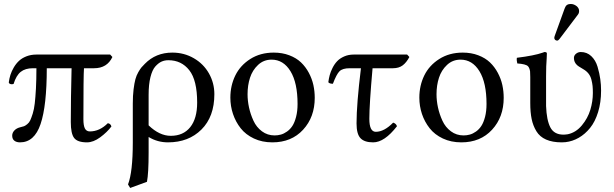

<svg xmlns="http://www.w3.org/2000/svg" viewBox="-20 -702 3069 960"><path d="M530.8 -429.2 542 -417Q515.6 -360.8 450.2 -360.8H399.9Q397 -324.7 397 -106Q397 -74.2 404.5 -59.6Q412.1 -44.9 429.2 -44.9Q478 -44.9 519 -85.9Q532.7 -84.5 537.1 -69.8Q515.6 -41 481.2 -15.6Q446.8 9.8 415 9.8Q367.7 9.8 350.8 -12Q334 -33.7 334 -91.8Q334 -207 337.9 -360.8H213.9Q213.9 -173.3 182.9 -81.8Q151.9 9.8 80.1 9.8Q62.5 9.8 51.8 1.5Q41 -6.8 41 -23.9Q41 -38.1 52 -49.8Q63 -61.5 82 -65.9Q93.3 -68.4 99.9 -70.8Q106.4 -73.2 116.2 -81.1Q126 -88.9 131.3 -100.6Q136.7 -112.3 143.6 -133.8Q150.4 -155.3 153.8 -185.1Q157.2 -214.8 159.7 -259.3Q162.1 -303.7 162.1 -360.8H144Q106.4 -360.8 83.7 -342.8Q61 -324.7 47.9 -282.2Q39.6 -279.3 32.2 -281.7Q24.9 -284.2 23.9 -290Q26.4 -309.6 32.2 -327.9Q38.1 -346.2 49.1 -365Q60.1 -383.8 75 -397.7Q89.8 -411.6 112.3 -420.4Q134.8 -429.2 162.1 -429.2Z M965.8 -189Q965.8 -300.8 926.5 -350.8Q887.2 -400.9 821.8 -400.9Q803.2 -400.9 787.8 -394Q772.5 -387.2 756.8 -369.9Q741.2 -352.5 732.2 -316.2Q723.1 -279.8 723.1 -228V-75.2Q777.3 -22.9 834 -22.9Q896.5 -22.9 931.2 -66.2Q965.8 -109.4 965.8 -189ZM714.8 207 630.9 237.8 620.1 220.2Q644 158.2 644 9.8V-184.1Q644 -223.6 647.9 -255.4Q651.9 -287.1 657 -305.9Q662.1 -324.7 671.6 -341.3Q681.2 -357.9 687.3 -365Q693.4 -372.1 704.1 -382.8Q758.8 -439 841.8 -439Q900.4 -439 949 -410.9Q997.6 -382.8 1024.7 -335Q1051.8 -287.1 1051.8 -231Q1051.8 -118.7 987.3 -54.4Q922.9 9.8 819.8 9.8Q767.1 9.8 723.1 -17.1V61Q723.1 164.6 714.8 207Z M1131.8 -213.9Q1131.8 -273.9 1156.5 -324.5Q1181.2 -375 1231.4 -407Q1281.7 -439 1348.6 -439Q1391.6 -439 1426.8 -425.5Q1461.9 -412.1 1485.1 -389.9Q1508.3 -367.7 1524.2 -337.9Q1540 -308.1 1546.9 -276.9Q1553.7 -245.6 1553.7 -212.9Q1553.7 -116.7 1495.6 -53.5Q1437.5 9.8 1341.8 9.8Q1290.5 9.8 1249.5 -9.5Q1208.5 -28.8 1183.3 -60.8Q1158.2 -92.8 1145 -132.1Q1131.8 -171.4 1131.8 -213.9ZM1337.9 -403.8Q1298.3 -403.8 1270.3 -377.4Q1242.2 -351.1 1230 -313.2Q1217.8 -275.4 1217.8 -231Q1217.8 -198.2 1225.1 -164.6Q1232.4 -130.9 1247.3 -98.4Q1262.2 -65.9 1289.8 -45.4Q1317.4 -24.9 1353 -24.9Q1369.1 -24.9 1384.3 -29.1Q1399.4 -33.2 1415 -44.2Q1430.7 -55.2 1441.9 -72.3Q1453.1 -89.4 1460.4 -117.7Q1467.8 -146 1467.8 -182.1Q1467.8 -288.1 1432.4 -345.9Q1397 -403.8 1337.9 -403.8Z M1784.7 -360.8H1728.5Q1692.9 -360.8 1677.7 -345.9Q1662.6 -331.1 1644.5 -283.2Q1627 -283.2 1621.6 -291Q1624 -309.1 1628.4 -325.9Q1632.8 -342.8 1642.6 -362.3Q1652.3 -381.8 1665.8 -396Q1679.2 -410.2 1700.7 -419.7Q1722.2 -429.2 1748.5 -429.2H2015.6L2026.9 -417Q2012.2 -389.2 1993.2 -375Q1974.1 -360.8 1944.8 -360.8H1842.8Q1826.7 -179.7 1826.7 -107.9Q1826.7 -43 1858.9 -43Q1900.9 -43 1945.8 -88.9Q1960.9 -84 1964.8 -70.8Q1902.3 9.8 1845.7 9.8Q1802.2 9.8 1782.5 -11Q1762.7 -31.7 1762.7 -85Q1762.7 -181.2 1784.7 -360.8Z M2076.7 -213.9Q2076.7 -273.9 2101.3 -324.5Q2126 -375 2176.3 -407Q2226.6 -439 2293.5 -439Q2336.4 -439 2371.6 -425.5Q2406.7 -412.1 2429.9 -389.9Q2453.1 -367.7 2469 -337.9Q2484.9 -308.1 2491.7 -276.9Q2498.5 -245.6 2498.5 -212.9Q2498.5 -116.7 2440.4 -53.5Q2382.3 9.8 2286.6 9.8Q2235.4 9.8 2194.3 -9.5Q2153.3 -28.8 2128.2 -60.8Q2103 -92.8 2089.8 -132.1Q2076.7 -171.4 2076.7 -213.9ZM2282.7 -403.8Q2243.2 -403.8 2215.1 -377.4Q2187 -351.1 2174.8 -313.2Q2162.6 -275.4 2162.6 -231Q2162.6 -198.2 2169.9 -164.6Q2177.2 -130.9 2192.1 -98.4Q2207 -65.9 2234.6 -45.4Q2262.2 -24.9 2297.9 -24.9Q2314 -24.9 2329.1 -29.1Q2344.2 -33.2 2359.9 -44.2Q2375.5 -55.2 2386.7 -72.3Q2397.9 -89.4 2405.3 -117.7Q2412.6 -146 2412.6 -182.1Q2412.6 -288.1 2377.2 -345.9Q2341.8 -403.8 2282.7 -403.8Z M2985.4 -249Q2985.4 -189.9 2970.5 -141.6Q2955.6 -93.3 2930.4 -62.3Q2905.3 -31.2 2873.8 -13.2Q2842.3 4.9 2807.6 8.8Q2801.8 9.8 2788.6 9.8Q2742.2 9.8 2710.4 -4.2Q2678.7 -18.1 2661.9 -45.9Q2645 -73.7 2638.2 -107.2Q2631.3 -140.6 2631.3 -187V-293V-316.9Q2631.3 -338.4 2630.4 -345.2Q2627.4 -363.3 2619.6 -371.1Q2608.9 -381.8 2566.4 -384.8Q2564.9 -389.6 2564 -398.9Q2563 -408.2 2564.5 -413.1Q2651.4 -423.8 2694.3 -439Q2695.3 -439.5 2698 -440.4Q2700.7 -441.4 2701.7 -441.9Q2714.4 -441.9 2714.4 -435.1Q2713.4 -425.3 2713.4 -409.2Q2710.4 -375 2710.4 -320.8V-296.9V-203.1V-171.9Q2712.9 -101.6 2731.7 -65.2Q2750.5 -28.8 2797.4 -28.8Q2805.7 -28.8 2819.3 -30.8Q2859.9 -39.6 2889.4 -75.2Q2918.9 -110.8 2931.6 -152.8Q2944.3 -194.8 2944.3 -236.8Q2944.3 -257.3 2942.9 -272Q2941.4 -286.6 2937 -304Q2932.6 -321.3 2922.4 -334.2Q2912.1 -347.2 2896.5 -356Q2890.6 -360.4 2883.8 -363.8Q2874 -369.1 2865.7 -376Q2849.6 -390.6 2849.6 -412.1Q2849.6 -424.8 2860.1 -433.3Q2870.6 -441.9 2883.8 -441.9Q2914.6 -441.9 2936.3 -421.4Q2958 -400.9 2967.8 -368.2Q2977.5 -335.4 2981.4 -306.6Q2985.4 -277.8 2985.4 -249ZM2833.5 -682.1Q2849.1 -682.1 2862.3 -671.9Q2875.5 -661.6 2875.5 -647Q2875.5 -636.2 2869.6 -628.9L2777.3 -506.8Q2771.5 -499 2765.6 -499Q2759.8 -499 2755.6 -502.9Q2751.5 -506.8 2751.5 -512.2Q2751.5 -516.1 2753.4 -522L2802.7 -658.2Q2803.2 -659.2 2804.2 -661.6Q2805.2 -664.1 2805.7 -665Q2811.5 -682.1 2833.5 -682.1Z"/></svg>

Font: Common Serif
Style: Regular
Weight: 400
Designer: Philipp H. Poll, Khaled Hosny
Foundry: Stefan Peev, Context Ltd.
Version: Version 1.026